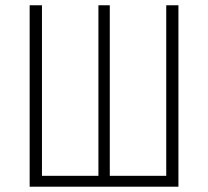

<svg xmlns="http://www.w3.org/2000/svg" viewBox="-20 -704 785 724"><path d="M652.8 -684.1V0H91.8V-684.1H138.2V-41H351.1V-684.1H394V-41H606.9V-684.1Z"/></svg>

Font: Fira Sans Compressed ExtraLight
Style: Regular
Weight: 250
Width: 1
Designer: Carrois Corporate & Edenspiekermann AG
Foundry: Carrois Corporate GbR & Edenspiekermann AG
Version: Version 4.203;PS 004.203;hotconv 1.0.88;makeotf.lib2.5.64775